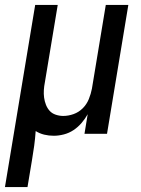

<svg xmlns="http://www.w3.org/2000/svg" viewBox="-50 -540 570 775"><path d="M-30 215 92 -520H183L131 -207Q128 -192 127 -176.5Q126 -161 128 -146Q130 -131 135.5 -117Q141 -103 150.5 -92.5Q160 -82 175 -77Q190 -72 205 -72Q226 -72 247 -79.5Q268 -87 284 -103Q300 -119 308.5 -140Q317 -161 321 -182L377 -520H468L382 0H291L304 -79Q294 -61 279.5 -44Q265 -27 247 -15Q229 -3 208 2.5Q187 8 167 8Q147 8 128.5 3.5Q110 -1 94 -11Q92 19 88 48.5Q84 78 79 107L61 215Z"/></svg>

Font: Iosevka Medium Oblique
Style: Regular
Weight: 500
Italic angle: -9°
Monospace: yes
Designer: Belleve Invis
Foundry: Belleve Invis
Version: Version 32.5.0; ttfautohint (v1.8.4)